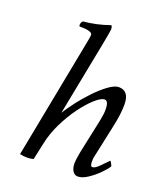

<svg xmlns="http://www.w3.org/2000/svg" viewBox="-127 -753 713 843"><g transform="rotate(20 229.5 -331.5)"><path d="M372.1 -424.8Q420.9 -424.8 420.9 -360.4Q420.9 -314.9 407.2 -253.9L375 -103.5Q372.1 -91.8 372.1 -79.1Q372.1 -54.7 381.8 -54.7Q394 -54.7 411.1 -72Q428.2 -89.4 440.4 -101.6L446.3 -108.4Q448.2 -108.4 453.6 -99.1Q459 -89.8 459 -85.9Q450.7 -71.8 429 -49.8Q407.2 -27.8 381.8 -11Q356.4 5.9 335.9 5.9Q320.3 5.9 311.5 -8.3Q302.7 -22.5 302.7 -44.9Q302.7 -59.6 309.6 -96.7L343.8 -257.8Q350.6 -291 350.6 -310.5Q350.6 -352.5 332 -352.5Q315.9 -352.5 288.6 -328.4Q261.2 -304.2 231.7 -264.2Q202.1 -224.1 178.2 -175Q154.3 -126 144.5 -76.2L127.9 0Q114.7 3.9 97.7 3.9Q81.1 3.9 64.5 0L169.9 -545.9Q178.7 -589.4 178.7 -597.7Q178.7 -616.2 119.1 -616.2Q116.2 -616.2 116.2 -622.1Q116.2 -633.8 124 -641.6Q187.5 -647.5 247.1 -668.9Q252.9 -666 252.9 -650.4Q252.9 -643.6 240.2 -577.1L172.9 -232.4Q182.1 -249 215.3 -293Q237.3 -321.8 266.4 -352.3Q295.4 -382.8 324 -403.8Q352.5 -424.8 372.1 -424.8Z"/></g></svg>

Font: Metal
Style: Regular
Weight: 400
Designer: Danh Hong
Version: Version 8.002; ttfautohint (v1.8.3)